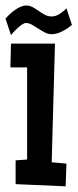

<svg xmlns="http://www.w3.org/2000/svg" viewBox="-26 -653 277 686"><path d="M211.4 -68.4 208.5 12.7 29.8 4.9V-80.1L70.8 -83V-412.1H11.2L13.2 -497.1H170.4L158.7 -73.2ZM231 -564Q224.1 -558.1 215.6 -552.2Q207 -546.4 197.5 -541.5Q188 -536.6 178 -533.7Q168 -530.8 158.7 -530.8Q146 -530.8 134 -537.1Q122.1 -543.5 110.8 -550.8Q99.6 -558.1 88.6 -564.5Q77.6 -570.8 66.9 -570.8Q61 -570.8 53.2 -565.7Q45.4 -560.5 37.6 -553.5Q29.8 -546.4 23.2 -539.1Q16.6 -531.7 13.2 -527.8L-6.3 -586.4Q-0.5 -593.3 8.1 -601.6Q16.6 -609.9 26.6 -616.9Q36.6 -624 47.4 -628.7Q58.1 -633.3 67.9 -633.3Q80.6 -633.3 91.3 -627.2Q102.1 -621.1 112.5 -613.8Q123 -606.4 134 -600.3Q145 -594.2 158.7 -594.2Q173.3 -594.2 188 -603.8Q202.6 -613.3 211.4 -623.5Z"/></svg>

Font: Maiden Orange
Style: Regular
Weight: 400
Designer: Astigmatic (AOETI)
Foundry: Astigmatic (AOETI)
Version: Version 1.001